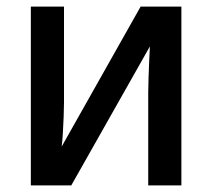

<svg xmlns="http://www.w3.org/2000/svg" viewBox="-20 -559 640 579"><path d="M73 0V-539H173V-250Q173 -233 172 -207.5Q171 -182 169.5 -157Q168 -132 166 -117L404 -539H527V0H427V-280Q427 -300 428 -326Q429 -352 430 -377Q431 -402 432 -419L195 0Z"/></svg>

Font: Noto Sans Mono Medium
Style: Regular
Weight: 500
Designer: Monotype Design Team
Foundry: Monotype Imaging Inc.
Version: Version 2.014